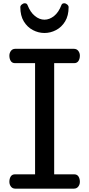

<svg xmlns="http://www.w3.org/2000/svg" viewBox="-20 -1129 532 1149"><path d="M71.8 0Q54.7 0 45.4 -12.5Q36.1 -24.9 36.1 -41Q36.1 -59.6 44.2 -72.8Q52.2 -85.9 70.8 -85.9H189.9V-751H70.8Q52.2 -751 44.2 -764.4Q36.1 -777.8 36.1 -795.9Q36.1 -812 45.4 -824.5Q54.7 -836.9 71.8 -836.9H421.9Q439 -836.9 448.5 -824.5Q458 -812 458 -795.9Q458 -777.8 449.7 -764.4Q441.4 -751 422.9 -751H304.2V-85.9H422.9Q441.4 -85.9 449.7 -72.8Q458 -59.6 458 -41Q458 -24.9 448.5 -12.5Q439 0 421.9 0ZM246.1 -931.6Q210 -931.6 176.8 -949Q143.6 -966.3 122.6 -1000.7Q101.6 -1035.2 101.6 -1086.4Q101.6 -1094.7 110.4 -1102.1Q119.1 -1109.4 128.4 -1109.4Q140.6 -1109.4 144.5 -1099.1Q161.6 -1055.2 189 -1033.2Q216.3 -1011.2 246.1 -1011.2Q275.9 -1011.2 303.5 -1033.2Q331.1 -1055.2 347.7 -1099.1Q351.6 -1109.4 363.8 -1109.4Q373.5 -1109.4 382.1 -1102.1Q390.6 -1094.7 390.6 -1086.4Q390.6 -1035.2 369.6 -1000.7Q348.6 -966.3 315.4 -949Q282.2 -931.6 246.1 -931.6Z"/></svg>

Font: Cutive
Style: Regular
Weight: 400
Version: Version 1.100; ttfautohint (v1.8.4.7-5d5b)